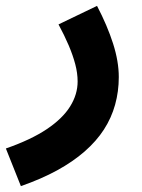

<svg xmlns="http://www.w3.org/2000/svg" viewBox="-55 -403 484 653"><path d="M16 230 -35 102Q51 72 104.5 36Q158 0 183.5 -41Q209 -82 209 -126Q209 -154 201 -184.5Q193 -215 178.5 -249Q164 -283 144 -320L275 -383Q310 -316 329.5 -255Q349 -194 349 -141Q349 -92 336.5 -47Q324 -2 298.5 37.5Q273 77 233 112Q193 147 139 176.5Q85 206 16 230Z"/></svg>

Font: Noto Sans
Style: Bold
Weight: 700
Designer: Monotype Design Team
Foundry: Monotype Imaging Inc.
Version: Version 2.000;GOOG;noto-source:20170915:90ef993387c0; ttfaut